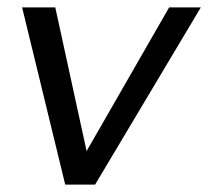

<svg xmlns="http://www.w3.org/2000/svg" viewBox="-20 -501 565 521"><path d="M525 -481H439L215 -91L130 -481H40L157 0H238Z"/></svg>

Font: Geom Light
Style: Italic
Weight: 300
Italic angle: -10°
Version: Version 1.102